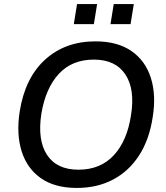

<svg xmlns="http://www.w3.org/2000/svg" viewBox="-20 -918 819 947"><path d="M77 -367Q103 -533 202 -623.5Q301 -714 451 -714Q559 -714 628 -666.5Q697 -619 724 -534Q751 -449 733 -339Q716 -228 665.5 -150.5Q615 -73 537 -32Q459 9 359 9Q251 9 182.5 -38.5Q114 -86 87 -171Q60 -256 77 -367ZM184 -357Q164 -227 212 -154Q260 -81 367 -81Q475 -81 541 -152Q607 -223 626 -349Q647 -477 598.5 -550.5Q550 -624 443 -624Q335 -624 270 -553.5Q205 -483 184 -357ZM525 -799 541 -898H640L624 -799ZM344 -799 360 -898H459L443 -799Z"/></svg>

Font: Mulish SemiBold
Style: Italic
Weight: 600
Italic angle: -9°
Designer: Vernon Adams
Foundry: Vernon Adams
Version: Version 3.603; ttfautohint (v1.8.3)